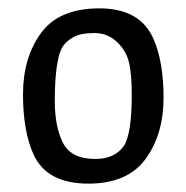

<svg xmlns="http://www.w3.org/2000/svg" viewBox="-20 -737 445 459"><path d="M346 -646Q371 -591 371 -503.5Q371 -416 328 -357Q285 -298 191 -298Q92 -298 60 -368Q35 -424 35 -511.5Q35 -599 78 -658Q121 -717 217.5 -717Q314 -717 346 -646ZM118 -590Q111 -557 111 -495.5Q111 -434 130.5 -395.5Q150 -357 208 -357Q254 -357 276 -388Q295 -417 295 -510Q295 -556 289 -585Q283 -614 260.5 -636Q238 -658 205.5 -658Q173 -658 156 -648.5Q139 -639 130.5 -626.5Q122 -614 118 -590Z"/></svg>

Font: Magra
Style: Regular
Weight: 400
Designer: Viviana Monsalve
Foundry: Viviana Monsalve
Version: Version 1.001